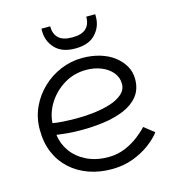

<svg xmlns="http://www.w3.org/2000/svg" viewBox="-111 -835 848 934"><g transform="rotate(-15 313.0 -367.5)"><path d="M337 7Q276 7 223.5 -11.5Q171 -30 131.5 -65.5Q92 -101 70 -152Q48 -203 48 -269Q48 -329 71.5 -380.5Q95 -432 136 -471Q177 -510 229 -531.5Q281 -553 337 -553Q386 -553 427 -540.5Q468 -528 497.5 -505Q527 -482 543.5 -452.5Q560 -423 560 -388Q560 -336 532.5 -302Q505 -268 459 -249Q413 -230 358 -222.5Q303 -215 247 -215Q224 -215 201.5 -216Q179 -217 158.5 -219.5Q138 -222 120 -224Q125 -179 152.5 -140Q180 -101 227.5 -77.5Q275 -54 337 -54Q383 -54 422 -70.5Q461 -87 490.5 -110Q520 -133 537 -152L588 -112Q568 -85 531.5 -57.5Q495 -30 446 -11.5Q397 7 337 7ZM240 -276Q283 -276 327.5 -281.5Q372 -287 409 -299Q446 -311 469 -331.5Q492 -352 492 -382Q492 -414 471.5 -439Q451 -464 416.5 -478Q382 -492 341 -492Q279 -492 229 -461.5Q179 -431 149 -383.5Q119 -336 116 -284Q137 -280 169.5 -278Q202 -276 240 -276ZM318 -606Q251 -606 217 -642.5Q183 -679 183 -729V-742H227Q227 -704 248.5 -683Q270 -662 318 -662Q366 -662 387.5 -683Q409 -704 409 -742H454V-729Q454 -679 420 -642.5Q386 -606 318 -606Z"/></g></svg>

Font: Parkinsans Light
Style: Regular
Weight: 300
Designer: Red Stone, Indian Type Foundry
Foundry: Indian Type Foundry
Version: Version 1.000